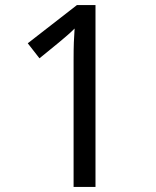

<svg xmlns="http://www.w3.org/2000/svg" viewBox="-20 -734 612 754"><path d="M355 0H269V-499Q269 -542 270 -568Q271 -594 273 -622Q257 -606 244 -595Q231 -584 211 -567L135 -505L89 -564L282 -714H355Z"/></svg>

Font: Noto Music
Style: Regular
Weight: 400
Designer: Monotype Design Team, Benjamin Yang
Foundry: Monotype Imaging Inc.
Version: Version 2.002; ttfautohint (v1.8.4.7-5d5b)